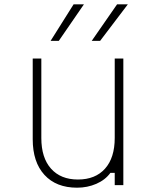

<svg xmlns="http://www.w3.org/2000/svg" viewBox="-20 -860 740 892"><path d="M553 -588V0H513V-57H493Q469 -24 427.5 -6Q386 12 338 12Q241 12 186.5 -47.5Q132 -107 132 -213V-588H172V-219Q172 -127 217 -76.5Q262 -26 342 -26Q423 -26 468 -76.5Q513 -127 513 -219V-588ZM215 -670 322 -840H370L253 -670ZM406 -670 524 -840H574L445 -670Z"/></svg>

Font: Martian Mono Thin
Style: Regular
Weight: 100
Monospace: yes
Designer: Roman Shamin
Foundry: Evil Martians
Version: Version 1.000; ttfautohint (v1.8.4.7-5d5b)